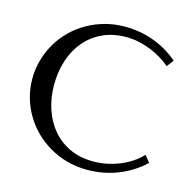

<svg xmlns="http://www.w3.org/2000/svg" viewBox="-109 -853 998 983"><g transform="rotate(15 389.5 -362.0)"><path d="M434.1 -741.2Q519 -741.2 591.6 -713.6Q664.1 -686 720.2 -637.2L692.9 -601.1Q670.4 -620.1 643.1 -636.7Q615.7 -653.3 585.4 -665.3Q555.2 -677.2 522.5 -684.3Q489.7 -691.4 456.5 -691.4Q385.3 -691.4 330.1 -665.5Q274.9 -639.6 237.3 -594.7Q199.7 -549.8 180.2 -489.7Q160.6 -429.7 160.6 -360.8Q160.6 -293.5 179.9 -233.9Q199.2 -174.3 236.6 -129.4Q273.9 -84.5 329.1 -58.3Q384.3 -32.2 455.6 -32.2Q489.7 -32.2 524.9 -39.1Q560.1 -45.9 592.8 -59.1Q625.5 -72.3 654.5 -91.3Q683.6 -110.4 706.1 -134.8L733.9 -99.1Q676.3 -44.4 600.1 -13.7Q523.9 17.1 434.1 17.1Q379.9 17.1 330.1 3.7Q280.3 -9.8 237.1 -34.7Q193.8 -59.6 158.4 -94Q123 -128.4 97.9 -170.4Q72.8 -212.4 58.8 -260.5Q44.9 -308.6 44.9 -360.8Q44.9 -413.1 58.8 -461.9Q72.8 -510.7 97.9 -553Q123 -595.2 158.4 -629.9Q193.8 -664.6 237.1 -689.2Q280.3 -713.9 330.1 -727.5Q379.9 -741.2 434.1 -741.2Z"/></g></svg>

Font: Federov2
Style: Regular
Weight: 400
Designer: Olexa M. Volochay | Cyreal.org
Foundry: Olexa M. Volochay | Cyreal.org
Version: Version 1.000